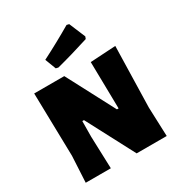

<svg xmlns="http://www.w3.org/2000/svg" viewBox="-209 -1061 1129 1205"><g transform="rotate(-30 355.0 -459.0)"><path d="M451 -918 468 -914 517 -797 511 -781Q379 -739 273 -712L256 -716L226 -795Q344 -855 451 -918ZM650 -651 639 -211 647 0H429L247 -346H235L234 -234L242 0H60L70 -190L60 -647H278L460 -301H472L466 -640Z"/></g></svg>

Font: Alegreya Sans Black
Style: Regular
Weight: 900
Designer: Juan Pablo del Peral
Foundry: Huerta Tipografica
Version: Version 2.007